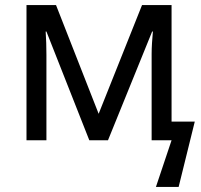

<svg xmlns="http://www.w3.org/2000/svg" viewBox="-20 -556 795 761"><path d="M752 -74 688 185H598L660 0H581V-342Q581 -363 582.5 -386Q584 -409 586 -431H583L408 0H334L164 -431H161Q164 -386 164 -339V0H85V-536H202L371 -105L543 -536H660V-74Z"/></svg>

Font: Noto Sans Historical
Style: Regular
Weight: 400
Designer: Monotype Design Team
Foundry: Monotype Imaging Inc.
Version: Version 2.013; ttfautohint (v1.8.4.7-5d5b)